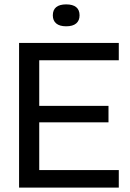

<svg xmlns="http://www.w3.org/2000/svg" viewBox="-20 -856 594 876"><path d="M67 0V-660H159V0ZM115 0V-80H522V0ZM115 -298V-373H475V-298ZM115 -581V-660H522V-581ZM282 -736Q252 -736 236.5 -749Q221 -762 221 -786Q221 -811 236.5 -823.5Q252 -836 282 -836Q312 -836 327.5 -823.5Q343 -811 343 -786Q343 -762 327.5 -749Q312 -736 282 -736Z"/></svg>

Font: Bricolage Grotesque 60pt
Style: Regular
Weight: 400
Version: Version 1.001;gftools[0.9.33.dev8+g029e19f]